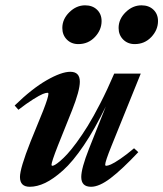

<svg xmlns="http://www.w3.org/2000/svg" viewBox="-20 -697 619 728"><path d="M490.7 -529.8Q464.4 -529.8 447 -547.1Q429.7 -564.5 429.7 -590.8Q429.7 -624.5 456.3 -650.6Q482.9 -676.8 516.6 -676.8Q544.4 -676.8 561.8 -660.2Q579.1 -643.6 579.1 -617.2Q579.1 -583.5 553.7 -556.6Q528.3 -529.8 490.7 -529.8ZM276.9 -529.8Q250.5 -529.8 233.4 -547.1Q216.3 -564.5 216.3 -590.8Q216.3 -624.5 242.9 -650.6Q269.5 -676.8 302.7 -676.8Q330.6 -676.8 347.9 -660.2Q365.2 -643.6 365.2 -617.2Q365.2 -583.5 339.8 -556.6Q314.5 -529.8 276.9 -529.8ZM92.8 11.2Q55.7 11.2 55.7 -25.9Q55.7 -58.6 95.7 -159.7L143.6 -277.3Q163.6 -328.6 163.6 -341.3Q163.6 -345.2 159.7 -345.2Q153.8 -345.2 142.1 -340.6Q130.4 -335.9 105.5 -320.3Q80.6 -304.7 49.8 -280.8L35.6 -296.9Q101.1 -360.8 157 -392.8Q212.9 -424.8 246.6 -424.8Q282.7 -424.8 282.7 -387.2Q282.7 -353.5 253.4 -279.3L199.2 -144Q175.3 -83 175.3 -72.3Q175.3 -68.4 179.2 -68.4Q181.6 -68.4 188.5 -72Q195.3 -75.7 207.8 -86.2Q220.2 -96.7 235.1 -112.8Q250 -128.9 270.5 -156.7Q291 -184.6 312.5 -219.2Q334 -253.9 360.6 -305.7Q387.2 -357.4 413.1 -418H513.7L402.3 -142.6Q378.9 -84.5 378.9 -72.8Q378.9 -68.4 382.8 -68.4Q388.7 -68.4 400.6 -73.5Q412.6 -78.6 436.3 -94.7Q460 -110.8 488.3 -134.8L504.4 -120.1Q442.4 -54.2 399.4 -21.5Q356.4 11.2 325.2 11.2Q288.1 11.2 288.1 -25.9Q288.1 -58.6 317.4 -132.8L381.3 -293.5Q339.8 -208 297.9 -146Q255.9 -84 219 -51Q182.1 -18.1 151.4 -3.4Q120.6 11.2 92.8 11.2Z"/></svg>

Font: Elstob 18pt
Style: Bold Italic
Weight: 700
Italic angle: -20°
Designer: Peter S. Baker
Version: Version 1.015